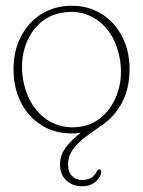

<svg xmlns="http://www.w3.org/2000/svg" viewBox="-20 -454 498 667"><path d="M229 -434Q287.5 -434 332.8 -405.8Q378 -377.5 404 -327.8Q430 -278 430 -213.5Q430 -148.5 404.8 -99.5Q379.5 -50.5 337 -21Q305.5 0.5 278 21Q250.5 41.5 233.5 64.8Q216.5 88 216.5 118Q216.5 145 231 158.2Q245.5 171.5 265.5 171.5Q280.5 171.5 294.5 164.8Q308.5 158 315.5 142.5Q318.5 135 325 134.5Q332 134.5 331.5 143Q331 160 312.8 176.5Q294.5 193 265 193Q231 193 209.8 172.2Q188.5 151.5 188.5 118Q188.5 86.5 207 60.5Q225.5 34.5 260.5 7Q248 9 241 9.2Q234 9.5 228.5 9.5Q169.5 9.5 124 -19.2Q78.5 -48 52.8 -98.2Q27 -148.5 27 -213Q27 -277.5 53 -327.5Q79 -377.5 124.8 -405.8Q170.5 -434 229 -434ZM266 -15Q311.5 -24 344.2 -57.8Q377 -91.5 391.5 -141.5Q406 -191.5 396.5 -248.5Q386.5 -305.5 357.8 -344.8Q329 -384 286.5 -401.5Q244 -419 193.5 -409.5Q145 -400.5 111.8 -366.8Q78.5 -333 64.8 -283.8Q51 -234.5 60 -179Q70 -120.5 99.8 -80.2Q129.5 -40 172.8 -22.8Q216 -5.5 266 -15Z"/></svg>

Font: Fraunces 144pt SuperSoft Thin
Style: Regular
Weight: 100
Version: Version 1.000;[0bf87f6ff]